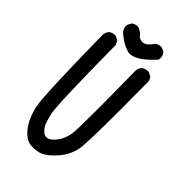

<svg xmlns="http://www.w3.org/2000/svg" viewBox="-258 -926 1015 1015"><g transform="rotate(45 250.0 -418.0)"><path d="M91.8 -716.8Q94.7 -716.8 99.1 -716.3L121.1 -705.1L132.3 -683.1Q136.2 -239.7 148.9 -185.1Q161.1 -130.9 171.9 -113.3Q182.6 -95.7 197.3 -85Q206.5 -78.1 217.8 -78.1Q223.1 -78.1 229 -80.1Q247.6 -85 270.3 -115.2Q293 -145.5 300.3 -190.4Q304.7 -216.3 304.7 -365.2Q304.7 -478.5 302.2 -662.1V-662.6Q304.2 -680.2 315.4 -693.4Q331.1 -705.1 350.6 -705.1Q353.5 -705.1 357.9 -704.6L379.4 -693.8L379.9 -692.9Q391.6 -679.7 391.6 -660.2Q391.6 -657.2 391.1 -654.3Q392.1 -545.9 392.1 -460.4Q392.1 -203.1 383.3 -159.7Q371.1 -101.1 331.1 -56.2Q291 -11.2 259.3 1Q235.4 10.3 207.5 10.3Q198.2 10.3 189 9.3Q151.4 4.9 117.2 -38.3Q83 -81.5 66.9 -151.9Q51.3 -221.2 45.4 -673.8V-674.3Q47.4 -691.9 58.6 -705.1Q72.3 -716.8 91.8 -716.8ZM99.6 -793Q99.6 -795.9 100.1 -800.3L110.8 -821.8L111.8 -822.3Q125 -834 144.5 -834Q147.5 -834 151.9 -833.5L179.7 -818.4Q184.1 -811 188 -806.6Q198.7 -795.9 213.4 -793.5Q216.8 -792.5 220 -792.5Q223.1 -792.5 226.6 -793Q251 -797.4 274.4 -833.5Q282.7 -840.8 291 -843.3Q299.3 -845.7 304.9 -845.7Q310.5 -845.7 314.9 -845.2L336.4 -834.5Q349.1 -819.8 349.1 -800.8Q349.1 -795.9 347.7 -788.6Q335 -774.4 323.7 -763.2Q262.2 -701.7 217.3 -701.7Q213.9 -701.7 211.9 -701.7Q165.5 -710 111.3 -758.3Q99.6 -773.4 99.6 -793Z"/></g></svg>

Font: Bakudai
Style: Medium
Weight: 500
Version: Version 1.48